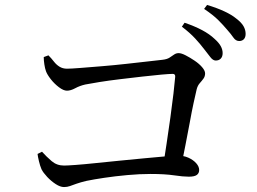

<svg xmlns="http://www.w3.org/2000/svg" viewBox="-20 -815 1040 777"><path d="M853 -570Q842 -570 831.5 -583.5Q821 -597 807 -615Q792 -635 770.5 -658.5Q749 -682 716 -707L727 -723Q768 -709 798 -693Q828 -677 848 -658Q866 -642 873.5 -628Q881 -614 881 -600Q881 -586 873.5 -578Q866 -570 853 -570ZM639 -135Q646 -179 654 -232.5Q662 -286 669.5 -339.5Q677 -393 682 -436.5Q687 -480 689 -504Q690 -516 679 -516Q666 -516 632.5 -513Q599 -510 555.5 -505Q512 -500 466 -494.5Q420 -489 382.5 -483Q345 -477 325 -473Q303 -468 284.5 -458Q266 -448 251 -448Q237 -448 218.5 -462Q200 -476 185.5 -494.5Q171 -513 166 -527Q162 -538 159.5 -554.5Q157 -571 157 -584L176 -591Q188 -579 198 -566Q208 -553 221 -545Q234 -537 251 -537Q267 -537 305 -540Q343 -543 392 -547Q441 -551 490.5 -556.5Q540 -562 579.5 -566.5Q619 -571 637 -573Q656 -575 666.5 -582Q677 -589 685 -594.5Q693 -600 703 -600Q714 -600 731.5 -591Q749 -582 767.5 -569.5Q786 -557 798 -543Q810 -529 810 -518Q810 -506 803.5 -497Q797 -488 788.5 -478.5Q780 -469 776 -454Q771 -433 763.5 -398.5Q756 -364 748 -319.5Q740 -275 730.5 -228Q721 -181 712 -135ZM239 -58Q224 -58 205.5 -70Q187 -82 171 -99Q155 -116 148 -130Q142 -144 137.5 -163Q133 -182 132 -192L150 -201Q168 -181 189 -163Q210 -145 239 -145Q252 -145 286 -147.5Q320 -150 367.5 -155Q415 -160 466.5 -165Q518 -170 565 -174.5Q612 -179 647.5 -182Q683 -185 696 -185Q722 -186 742 -177Q762 -168 774 -154.5Q786 -141 786 -127Q786 -114 776.5 -107Q767 -100 744 -100Q721 -100 684 -105.5Q647 -111 589 -111Q545 -111 495.5 -106.5Q446 -102 402.5 -95.5Q359 -89 330 -83Q305 -77 289.5 -71.5Q274 -66 263 -62Q252 -58 239 -58ZM948 -649Q934 -649 924.5 -663Q915 -677 899 -695Q883 -714 863 -734Q843 -754 806 -779L818 -795Q858 -783 888 -769Q918 -755 936 -740Q957 -724 965.5 -709Q974 -694 974 -678Q974 -664 967 -656.5Q960 -649 948 -649Z"/></svg>

Font: Noto Serif SC ExtraLight Medium
Style: Regular
Weight: 500
Version: Version 2.002-H1;hotconv 1.1.0;makeotfexe 2.6.0